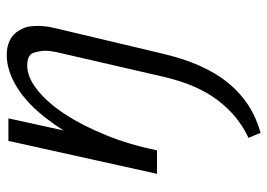

<svg xmlns="http://www.w3.org/2000/svg" viewBox="-132 -355 795 571"><g transform="rotate(-90 265.5 -69.5)"><path d="M141 272Q206 242 252.5 181Q299 120 322 22L396 -299Q400 -317 400 -332Q400 -348 394 -367Q388 -386 356 -386Q321 -386 283 -355.5Q245 -325 211 -273Q177 -221 148.5 -150.5Q120 -80 104 0H34L132 -442H199L163 -278Q180 -305 198 -328Q242 -386 291.5 -416.5Q341 -447 388 -447Q412 -447 430.5 -438Q449 -429 460 -411Q471 -393 472.5 -377Q474 -361 474 -354Q474 -333 468 -306L392 14Q363 140 304.5 211.5Q246 283 156 308Z"/></g></svg>

Font: Isabella Sans
Style: Italic
Weight: 400
Italic angle: -12°
Designer: Christian Thalmann (Catharsis Fonts), Cristiano Sobral
Foundry: The Isabella Sans Project Authors
Version: Version 2.026; ttfautohint (v1.8.4.7-5d5b-dirty)